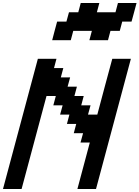

<svg xmlns="http://www.w3.org/2000/svg" viewBox="-20 -1270 937 1290"><path d="M500 0H625Q664.1 -146 742.2 -437.5Q820.3 -729 859.4 -875H734.4Q717.3 -812.5 683.8 -687.5Q650.4 -562.5 633.8 -500H571.3L588.4 -562.5H525.9L542.5 -625H480L496.6 -687.5H434.1L451.2 -750H388.7L405.3 -812.5H342.8L359.4 -875H234.4Q195.3 -729 117.2 -437.5Q39.1 -146 0 0H125Q152.8 -104 208.7 -312.3Q264.6 -520.5 292.5 -625H355L338.4 -562.5H400.9L383.8 -500H446.3L429.7 -437.5H492.2L475.6 -375H538.1L521 -312.5H583.5ZM580.6 -1000H705.6L722.2 -1062.5H784.7L801.3 -1125H863.8Q869.6 -1146 880.9 -1187.5Q892.1 -1229 897.5 -1250H772.5L755.9 -1187.5H630.9L647.5 -1250H522.5L505.9 -1187.5H443.4L426.3 -1125H363.8Q357.9 -1104 346.9 -1062.3Q335.9 -1020.5 330.6 -1000H455.6L472.2 -1062.5H597.2Z"/></svg>

Font: Faithful 32x
Style: Oblique
Weight: 400
Foundry: Faithful Resource Pack
Version: Version 1.0; January 27, 2023